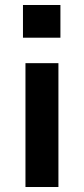

<svg xmlns="http://www.w3.org/2000/svg" viewBox="-20 -749 335 769"><path d="M72 -598V-729H222V-598ZM82 0V-496H214V0Z"/></svg>

Font: Nunito Sans 9pt
Style: Bold
Weight: 700
Version: Version 3.101;gftools[0.9.27]